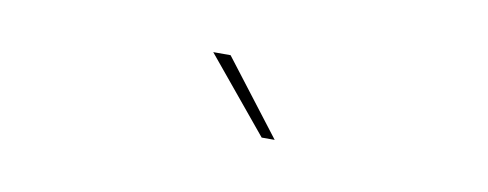

<svg xmlns="http://www.w3.org/2000/svg" viewBox="-27 -697 554 218"><g transform="rotate(10 250.0 -588.0)"><path d="M278 -545 207 -631H227L293 -545Z"/></g></svg>

Font: Alumni Sans Pinstripe
Style: Regular
Weight: 400
Designer: Robert E. Leuschke
Foundry: Robert E. Leuschke
Version: Version 1.010; ttfautohint (v1.8.4.7-5d5b)